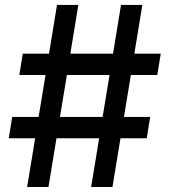

<svg xmlns="http://www.w3.org/2000/svg" viewBox="-20 -747 677 767"><path d="M429.3 0H344.1L376.1 -194.6H205.6L173.7 0H88.4L120.4 -194.6H14.9L28.8 -279.8H134.2L161.9 -447.4H57.2L71 -532.7H175.8L207.7 -727.3H293L261 -532.7H431.5L463.4 -727.3H548.7L516.7 -532.7H622.2L608.3 -447.4H502.8L475.1 -279.8H579.9L566.1 -194.6H461.3ZM389.9 -279.8 417.6 -447.4H247.2L219.5 -279.8Z"/></svg>

Font: Linik Sans Medium
Style: Regular
Weight: 500
Designer: Rasmus Andersson (font), Cristiano Sobral (main changes)
Foundry: rsms
Version: Version 3.018;June 1, 2022;FontCreator 14.0.0.2814 64-bit; t